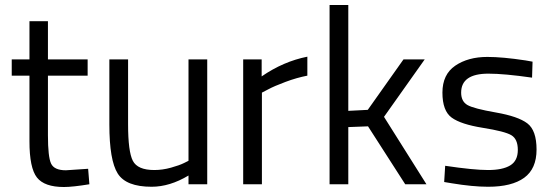

<svg xmlns="http://www.w3.org/2000/svg" viewBox="-20 -738 2212 769"><path d="M331 -435H172V-196Q172 -110 184.5 -83Q197 -56 244 -56L333 -62L338 0Q271 11 236 11Q158 11 128 -27Q98 -65 98 -172V-435H27V-500H98V-653H172V-500H331Z M735 -500H810V0H735V-35Q660 10 587 10Q485 10 451.5 -43Q418 -96 418 -239V-500H493V-240Q493 -131 512 -94Q531 -57 598 -57Q631 -57 665 -66.5Q699 -76 717 -85L735 -94Z M954 0V-500H1028V-432Q1115 -492 1211 -511V-435Q1169 -427 1123.5 -410Q1078 -393 1054 -380L1029 -367V0Z M1375 0H1300V-718H1375V-294L1453 -298L1596 -500H1681L1518 -270L1688 0H1603L1454 -232L1375 -229Z M1936 -443Q1827 -443 1827 -367Q1827 -332 1852 -317.5Q1877 -303 1966 -287.5Q2055 -272 2092 -244Q2129 -216 2129 -139Q2129 -62 2079.5 -26Q2030 10 1935 10Q1873 10 1789 -4L1759 -9L1763 -74Q1877 -57 1935 -57Q1993 -57 2023.5 -75.5Q2054 -94 2054 -137.5Q2054 -181 2028 -196.5Q2002 -212 1914 -226Q1826 -240 1789 -267Q1752 -294 1752 -367Q1752 -440 1803.5 -475Q1855 -510 1932 -510Q1993 -510 2085 -496L2113 -491L2111 -427Q2000 -443 1936 -443Z"/></svg>

Font: Titillium Web
Style: Regular
Weight: 400
Version: Version 1.001;PS 57.000;hotconv 1.0.70;makeotf.lib2.5.55311